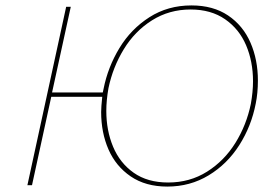

<svg xmlns="http://www.w3.org/2000/svg" viewBox="-20 -683 1002 708"><path d="M931 -386Q931 -340 923 -301Q907 -218 862.5 -148Q818 -78 749.5 -36.5Q681 5 597 5Q517 5 462 -32.5Q407 -70 380 -132Q353 -194 353 -270Q353 -288 357 -326H169L98 0H81L224 -658H241L172 -342H359L362 -356Q378 -436 420.5 -506Q463 -576 531 -619.5Q599 -663 686 -663Q766 -663 821 -626Q876 -589 903.5 -526Q931 -463 931 -386ZM913 -383Q913 -456 887.5 -516Q862 -576 810 -612Q758 -648 683 -648Q604 -648 540.5 -608Q477 -568 436.5 -501.5Q396 -435 380 -358Q372 -313 372 -274Q372 -202 397 -142Q422 -82 473 -46Q524 -10 600 -10Q680 -10 743.5 -50Q807 -90 848 -156Q889 -222 905 -300Q913 -345 913 -383Z"/></svg>

Font: Ysabeau Thin
Style: Italic
Weight: 200
Italic angle: -12°
Designer: Christian Thalmann (Catharsis Fonts)
Version: Version 0.003